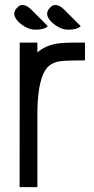

<svg xmlns="http://www.w3.org/2000/svg" viewBox="-20 -747 375 770"><path d="M129.9 3.4H58.6L59.1 -576.2H129.9V-536.6Q160.2 -563.5 206.5 -571.8Q233.9 -576.2 285.6 -576.2H320.8V-504.9Q251.5 -504.9 223.1 -501.7Q194.8 -498.5 175.8 -482.4Q131.3 -442.4 129.9 -297.4ZM122.6 -627.9Q88.4 -627.9 55.2 -658.2Q37.1 -676.8 37.1 -691.4Q37.6 -705.1 48.1 -715.6Q58.6 -726.1 65.4 -726.6H72.8Q86.9 -726.6 105.5 -708.5L171.9 -642.1Q157.2 -627.9 122.6 -627.9ZM254.4 -627.9Q220.2 -627.9 187 -658.2Q168.9 -676.8 168.9 -691.4Q169.4 -705.1 179.9 -715.6Q190.4 -726.1 197.3 -726.6H204.6Q218.8 -726.6 237.3 -708.5L303.7 -642.1Q289.1 -627.9 254.4 -627.9Z"/></svg>

Font: Greenwashing Machine
Style: Regular
Weight: 400
Designer: Tup Wanders
Foundry: Free font, DO NOT SELL
Version: Version 1.00;August 10, 2023;FontCreator 11.5.0.2430 64-bit